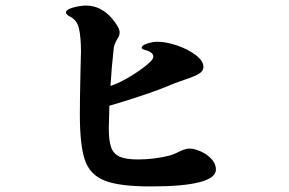

<svg xmlns="http://www.w3.org/2000/svg" viewBox="-20 -748 1040 690"><path d="M756 -139Q756 -78 521 -78Q409 -78 356 -99Q303 -120 285 -173Q267 -226 267 -336Q267 -393 269 -481L271 -563Q271 -613 264 -644.5Q257 -676 232 -688Q217 -696 217 -703Q217 -714 243 -721Q269 -728 289 -728Q343 -728 383 -681Q410 -649 410 -631Q410 -620 401 -607Q391 -589 389 -577Q381 -506 377 -439Q413 -451 455 -477.5Q497 -504 517 -523Q531 -535 531 -545Q531 -561 499 -569Q489 -572 489 -576Q489 -585 509 -591.5Q529 -598 545 -598Q577 -598 616.5 -584.5Q656 -571 683.5 -550Q711 -529 711 -508Q711 -492 693.5 -482Q676 -472 642 -461L608 -449Q555 -426 487 -403.5Q419 -381 373 -368Q371 -304 371 -286Q371 -241 379.5 -218Q388 -195 410 -185Q432 -175 476 -175Q533 -175 590 -189Q598 -191 620 -201Q644 -214 661 -214Q678 -214 701 -204Q724 -194 740 -176.5Q756 -159 756 -139Z"/></svg>

Font: Shippori Antique
Style: Regular
Weight: 400
Designer: FONTDASU
Foundry: FONTDASU / Google Inc. / but / Adobe
Version: Version 2.001